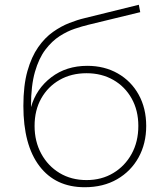

<svg xmlns="http://www.w3.org/2000/svg" viewBox="-20 -781 694 805"><path d="M335 4Q213 4 145.5 -84.5Q78 -173 78 -337Q78 -423 95 -483Q112 -543 140 -583Q168 -623 202 -647Q236 -671 270.5 -684.5Q305 -698 335 -705L562 -761L568 -730L350 -677Q325 -671 293.5 -660.5Q262 -650 230 -629.5Q198 -609 170.5 -573Q143 -537 126.5 -479.5Q110 -422 110 -338Q110 -335 110 -332Q132 -409 195 -457Q258 -505 346 -505Q418 -505 474 -473Q530 -441 561.5 -384Q593 -327 593 -253Q593 -179 561 -121Q529 -63 471 -29.5Q413 4 335 4ZM343 -26Q406 -26 455 -55.5Q504 -85 532 -136Q560 -187 560 -253Q560 -318 532 -368Q504 -418 455 -446Q406 -474 343 -474Q279 -474 230 -446Q181 -418 153 -368.5Q125 -319 125 -253Q125 -188 153 -136.5Q181 -85 230 -55.5Q279 -26 343 -26Z"/></svg>

Font: Montserrat ExtraLight
Style: Regular
Weight: 200
Designer: Julieta Ulanovsky
Foundry: Julieta Ulanovsky
Version: Version 9.000; ttfautohint (v1.8.4.7-5d5b)